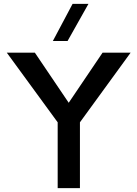

<svg xmlns="http://www.w3.org/2000/svg" viewBox="-20 -972 710 992"><path d="M655 -700H510L335 -441L160 -700H15L278 -340V0H393V-340ZM253 -760H329L437 -952H355Z"/></svg>

Font: Goli Medium
Style: Regular
Weight: 500
Designer: jaikishan Patel
Foundry: MagicType
Version: Version 1.000;Glyphs 3.2 (3242)